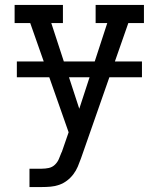

<svg xmlns="http://www.w3.org/2000/svg" viewBox="-20 -540 640 775"><path d="M99 215V141H148Q163 141 177 138Q191 135 201.5 125Q212 115 217.5 102Q223 89 228 76V75H229L257 -6L102 -447H39V-520H234V-447H187L300 -101L413 -447H366V-520H561V-447H498L307 99Q301 116 294 132.5Q287 149 276 163.5Q265 178 250.5 189Q236 200 219 206Q202 212 184 213.5Q166 215 148 215ZM48 -228V-292H553V-228Z"/></svg>

Font: Iosevka Etoile
Style: Regular
Weight: 400
Designer: Belleve Invis
Foundry: Belleve Invis
Version: Version 33.2.4